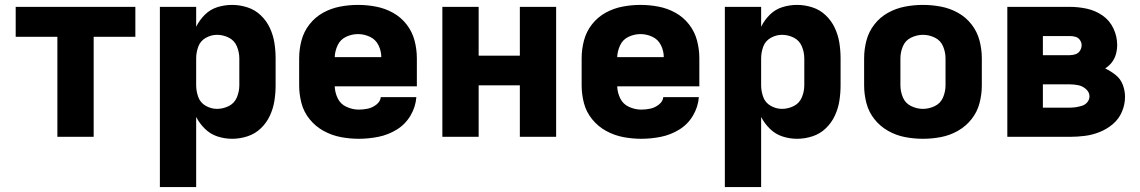

<svg xmlns="http://www.w3.org/2000/svg" viewBox="-20 -558 4648 783"><path d="M214 0H362V-408H532V-530H44V-408H214Z M632 205H780V-81Q794 -54 816 -32.5Q838 -11 867 -1.5Q896 8 927 8Q958 8 989 -2Q1020 -12 1043.5 -34.5Q1067 -57 1080.5 -86Q1094 -115 1099 -146.5Q1104 -178 1104 -210V-320Q1104 -352 1099 -383.5Q1094 -415 1080.5 -444Q1067 -473 1043.5 -495.5Q1020 -518 989 -528Q958 -538 927 -538Q896 -538 867 -529Q838 -520 816 -498.5Q794 -477 780 -449V-530H632ZM865 -114Q841 -114 819 -126.5Q797 -139 788.5 -162.5Q780 -186 780 -210V-320Q780 -344 788.5 -367.5Q797 -391 819 -403.5Q841 -416 865 -416Q890 -416 913 -404.5Q936 -393 946 -369Q956 -345 956 -320V-210Q956 -185 946 -161Q936 -137 913 -125.5Q890 -114 865 -114Z M1443 8Q1483 8 1523 0Q1563 -8 1598 -29.5Q1633 -51 1654 -86.5Q1675 -122 1678 -162H1533Q1531 -144 1515 -131.5Q1499 -119 1480.5 -115Q1462 -111 1443 -111Q1418 -111 1393.5 -122Q1369 -133 1357.5 -156.5Q1346 -180 1345 -206H1680V-320Q1680 -357 1670.5 -393Q1661 -429 1638 -458.5Q1615 -488 1582.5 -506Q1550 -524 1513.5 -531Q1477 -538 1440 -538Q1403 -538 1366.5 -531Q1330 -524 1297.5 -506Q1265 -488 1242 -458.5Q1219 -429 1209.5 -393Q1200 -357 1200 -320V-210Q1200 -173 1209.5 -137Q1219 -101 1243 -71.5Q1267 -42 1300 -24Q1333 -6 1369.5 1Q1406 8 1443 8ZM1345 -325Q1346 -350 1357 -373.5Q1368 -397 1391.5 -408Q1415 -419 1440 -419Q1465 -419 1488.5 -408Q1512 -397 1523.5 -373.5Q1535 -350 1535 -325Z M1784 0H1932V-210H2100V0H2248V-530H2100V-331H1932V-530H1784Z M2595 8Q2635 8 2675 0Q2715 -8 2750 -29.5Q2785 -51 2806 -86.5Q2827 -122 2830 -162H2685Q2683 -144 2667 -131.5Q2651 -119 2632.5 -115Q2614 -111 2595 -111Q2570 -111 2545.5 -122Q2521 -133 2509.5 -156.5Q2498 -180 2497 -206H2832V-320Q2832 -357 2822.5 -393Q2813 -429 2790 -458.5Q2767 -488 2734.5 -506Q2702 -524 2665.5 -531Q2629 -538 2592 -538Q2555 -538 2518.5 -531Q2482 -524 2449.5 -506Q2417 -488 2394 -458.5Q2371 -429 2361.5 -393Q2352 -357 2352 -320V-210Q2352 -173 2361.5 -137Q2371 -101 2395 -71.5Q2419 -42 2452 -24Q2485 -6 2521.5 1Q2558 8 2595 8ZM2497 -325Q2498 -350 2509 -373.5Q2520 -397 2543.5 -408Q2567 -419 2592 -419Q2617 -419 2640.5 -408Q2664 -397 2675.5 -373.5Q2687 -350 2687 -325Z M2936 205H3084V-81Q3098 -54 3120 -32.5Q3142 -11 3171 -1.5Q3200 8 3231 8Q3262 8 3293 -2Q3324 -12 3347.5 -34.5Q3371 -57 3384.5 -86Q3398 -115 3403 -146.5Q3408 -178 3408 -210V-320Q3408 -352 3403 -383.5Q3398 -415 3384.5 -444Q3371 -473 3347.5 -495.5Q3324 -518 3293 -528Q3262 -538 3231 -538Q3200 -538 3171 -529Q3142 -520 3120 -498.5Q3098 -477 3084 -449V-530H2936ZM3169 -114Q3145 -114 3123 -126.5Q3101 -139 3092.5 -162.5Q3084 -186 3084 -210V-320Q3084 -344 3092.5 -367.5Q3101 -391 3123 -403.5Q3145 -416 3169 -416Q3194 -416 3217 -404.5Q3240 -393 3250 -369Q3260 -345 3260 -320V-210Q3260 -185 3250 -161Q3240 -137 3217 -125.5Q3194 -114 3169 -114Z M3744 8Q3781 8 3817.5 1Q3854 -6 3886.5 -24.5Q3919 -43 3942 -72Q3965 -101 3974.5 -137Q3984 -173 3984 -210V-320Q3984 -357 3974.5 -393Q3965 -429 3942 -458.5Q3919 -488 3886.5 -506Q3854 -524 3817.5 -531Q3781 -538 3744 -538Q3707 -538 3670.5 -531Q3634 -524 3601.5 -506Q3569 -488 3546 -458.5Q3523 -429 3513.5 -393Q3504 -357 3504 -320V-210Q3504 -173 3513.5 -137Q3523 -101 3546 -72Q3569 -43 3601.5 -24.5Q3634 -6 3670.5 1Q3707 8 3744 8ZM3744 -114Q3719 -114 3695.5 -125.5Q3672 -137 3662 -161Q3652 -185 3652 -210V-320Q3652 -345 3662 -369Q3672 -393 3695.5 -404.5Q3719 -416 3744 -416Q3769 -416 3792.5 -404.5Q3816 -393 3826 -369Q3836 -345 3836 -320V-210Q3836 -185 3826 -161Q3816 -137 3792.5 -125.5Q3769 -114 3744 -114Z M4088 0H4343Q4374 0 4405 -4Q4436 -8 4465.5 -20Q4495 -32 4519 -52.5Q4543 -73 4555.5 -102.5Q4568 -132 4568 -163Q4568 -188 4559 -212Q4550 -236 4530 -252Q4510 -268 4487 -279Q4503 -289 4514.5 -304Q4526 -319 4531 -337.5Q4536 -356 4536 -375Q4536 -410 4520.5 -442.5Q4505 -475 4476 -495Q4447 -515 4412.5 -522.5Q4378 -530 4343 -530H4088ZM4233 -333V-411H4343Q4354 -411 4365.5 -408Q4377 -405 4384 -395Q4391 -385 4391 -374Q4391 -362 4384.5 -351.5Q4378 -341 4366.5 -337Q4355 -333 4343 -333ZM4233 -119V-214H4343Q4360 -214 4377.5 -210.5Q4395 -207 4409 -194.5Q4423 -182 4423 -165Q4423 -152 4414.5 -141.5Q4406 -131 4393.5 -127Q4381 -123 4368.5 -121Q4356 -119 4343 -119Z"/></svg>

Font: Iosevka Sparkle Heavy
Style: Regular
Weight: 900
Designer: Belleve Invis
Foundry: Belleve Invis
Version: Version 4.5.0; ttfautohint (v1.8.3)